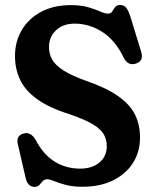

<svg xmlns="http://www.w3.org/2000/svg" viewBox="-20 -733 622 768"><path d="M309.5 14Q270.5 14 242.8 6.5Q215 -1 197 -8.5Q179 -16 170 -16Q157.5 -16 150.8 -8.2Q144 -0.5 137.2 7Q130.5 14.5 118.5 14.5Q90 14.5 82 -23.5L51 -158Q44 -190.5 74.5 -199Q103 -207 122.5 -173.5Q153.5 -114.5 198.8 -86.5Q244 -58.5 300.5 -58.5Q349 -58.5 378 -83.2Q407 -108 407 -147.5Q407.5 -173 396 -194.2Q384.5 -215.5 352.8 -235Q321 -254.5 260 -275.5Q177 -301.5 129 -336Q81 -370.5 60.5 -413.8Q40 -457 40 -509Q40 -568 67.8 -614Q95.5 -660 145.5 -686.2Q195.5 -712.5 263 -712.5Q304.5 -712.5 333.2 -704Q362 -695.5 380.8 -687Q399.5 -678.5 412.5 -678.5Q423.5 -678.5 428.8 -687.2Q434 -696 440.5 -704.5Q447 -713 460.5 -713Q475.5 -713 484.5 -702.5Q493.5 -692 502 -665L544.5 -526.5Q556.5 -487.5 521.5 -478Q491.5 -469.5 475 -502Q441 -572.5 389 -605.5Q337 -638.5 279 -638.5Q232 -638.5 204 -611.8Q176 -585 176 -545Q176 -517 188.8 -494.5Q201.5 -472 234 -451.2Q266.5 -430.5 325 -409.5Q407.5 -381 454.5 -347.2Q501.5 -313.5 521 -272.5Q540.5 -231.5 540 -181.5Q540 -126.5 512.5 -82.2Q485 -38 433.2 -12Q381.5 14 309.5 14Z"/></svg>

Font: Fraunces 72pt SuperSoft SemiBold
Style: Regular
Weight: 600
Version: Version 1.000;[b76b70a41]